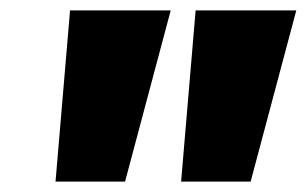

<svg xmlns="http://www.w3.org/2000/svg" viewBox="-20 -732 591 370"><path d="M221 -382H87L115 -712H309ZM463 -382H329L357 -712H551Z"/></svg>

Font: Creato Display Black
Style: Italic
Weight: 900
Italic angle: -10°
Version: Version 1.000